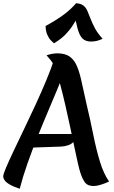

<svg xmlns="http://www.w3.org/2000/svg" viewBox="-40 -1135 705 1188"><path d="M363 -709Q346 -658 318 -590.5Q290 -523 257 -445.5Q224 -368 191 -285.5Q158 -203 129.5 -122Q101 -41 82 33Q41 19 19 6Q-3 -7 -11.5 -19.5Q-20 -32 -20 -44Q-20 -57 -2.5 -98Q15 -139 44 -200.5Q73 -262 108.5 -335.5Q144 -409 180 -487Q216 -565 247 -639.5Q278 -714 298 -776ZM458 -64Q451 -85 441 -128.5Q431 -172 419 -230.5Q407 -289 393 -354.5Q379 -420 364 -485.5Q349 -551 333.5 -608.5Q318 -666 303 -708Q290 -743 274.5 -761.5Q259 -780 248 -793Q266 -799 283.5 -802Q301 -805 315 -805Q364 -805 392.5 -784Q421 -763 437.5 -722.5Q454 -682 466 -624Q478 -566 495 -493Q518 -397 536.5 -304.5Q555 -212 578 -136Q601 -60 635 -12Q610 0 584 8Q558 16 540 16Q503 16 487 -4.5Q471 -25 458 -64ZM167 -306H436Q433 -278 418.5 -261Q404 -244 382.5 -236.5Q361 -229 337 -228L135 -221ZM294 -867Q287 -873 275 -885Q263 -897 253 -919Q243 -941 242 -974Q313 -1013 356 -1045.5Q399 -1078 431 -1115Q460 -1113 475.5 -1101Q491 -1089 500.5 -1068Q510 -1047 520 -1020Q530 -993 547 -961Q564 -929 595 -895Q573 -885 556.5 -881.5Q540 -878 523 -878Q490 -878 471 -896Q452 -914 439.5 -960Q427 -1006 412 -1088L447 -1038Q429 -1007 410 -977.5Q391 -948 364 -920.5Q337 -893 294 -867Z"/></svg>

Font: Merienda
Style: Bold
Weight: 700
Designer: Eduardo Rodriguez Tunni
Foundry: Eduardo Rodriguez Tunni
Version: Version 2.001